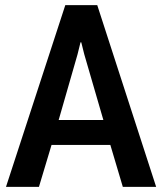

<svg xmlns="http://www.w3.org/2000/svg" viewBox="-20 -731 634 751"><path d="M294.9 -565.4 283.2 -518.1 209.5 -261.7H384.3L309.6 -518.6L297.9 -565.4ZM460.4 0 411.6 -164.1H181.6L132.3 0H3.4L235.4 -710.9H360.4L590.8 0Z"/></svg>

Font: Ufes Sans SemiBold
Style: Regular
Weight: 600
Designer: Ricardo Esteves & Filipe Motta
Foundry: ProDesignUfes - Ricardo Esteves, Filipe Motta (This is a derivative work, based on Roboto family, by Christian Robertson
Version: Version 2.0